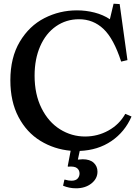

<svg xmlns="http://www.w3.org/2000/svg" viewBox="-20 -806 749 1038"><path d="M396 -750Q445 -750 491.5 -738Q538 -726 574 -702L594 -786L627 -784L669 -481L635 -473Q595 -597 539.5 -649.5Q484 -702 407 -702Q338 -702 283 -664Q228 -626 197.5 -556.5Q167 -487 167 -397Q167 -296 204.5 -221Q242 -146 304.5 -107Q367 -68 440 -68Q508 -68 566.5 -100.5Q625 -133 657 -190H659L691 -176Q655 -93 582.5 -43.5Q510 6 411 10L401 57Q419 55 427 55Q466 55 486.5 74Q507 93 507 122Q507 160 474 186Q441 212 391 212Q354 212 321 198L328 166L330 165Q351 171 366 171Q389 171 399.5 159.5Q410 148 410 132Q410 114 396.5 103Q383 92 348 95L346 93L362 9Q273 1 198.5 -44.5Q124 -90 80 -173.5Q36 -257 36 -372Q36 -495 87 -580.5Q138 -666 220 -708Q302 -750 396 -750Z"/></svg>

Font: Minipax
Style: Bold
Weight: 500
Designer: Raphaël Ronot, Igor Stepanchenko (Cyrillic)
Foundry: steppetype
Version: Version 1.002